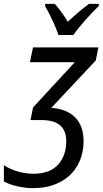

<svg xmlns="http://www.w3.org/2000/svg" viewBox="-30 -958 529 988"><path d="M-10 -24V-108Q22 -87 61.5 -75.5Q101 -64 141 -64Q227 -64 269 -111Q311 -158 311 -231Q311 -340 185 -340H127L140 -405L355 -638H124L140 -714H476L463 -647L234 -403Q312 -398 356 -354.5Q400 -311 400 -231Q400 -163 369.5 -108Q339 -53 280 -21.5Q221 10 139 10Q101 10 60.5 1Q20 -8 -10 -24ZM202 -927 203 -938H252Q281 -907 319 -846Q383 -906 428 -938H479L478 -927Q447 -897 406.5 -851.5Q366 -806 348 -778H271Q261 -808 240.5 -852Q220 -896 202 -927Z"/></svg>

Font: Noto Sans UI Narrow
Style: Italic
Weight: 400
Width: 4
Italic angle: -12°
Designer: Monotype Design Team
Foundry: Monotype Imaging Inc.
Version: Version 1.001